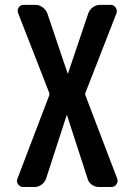

<svg xmlns="http://www.w3.org/2000/svg" viewBox="-20 -750 540 770"><path d="M73.2 0Q60.5 0 52.7 -10.7Q44.9 -21.5 49.8 -33.2L177.7 -368.2Q178.7 -372.1 177.7 -377L52.7 -697.3Q47.9 -709 54.7 -719.7Q61.5 -730.5 75.2 -730.5H123Q137.7 -730.5 150.9 -720.7Q164.1 -710.9 169.9 -696.3L251 -456.1Q251 -455.1 252 -455.1Q252.9 -455.1 252.9 -456.1L334 -696.3Q338.9 -710.9 352.1 -720.7Q365.2 -730.5 380.9 -730.5H424.8Q436.5 -730.5 443.8 -719.7Q451.2 -709 447.3 -697.3L322.3 -377Q320.3 -372.1 322.3 -368.2L450.2 -33.2Q454.1 -21.5 446.8 -10.7Q439.5 0 426.8 0H377Q361.3 0 348.1 -9.3Q335 -18.6 331.1 -34.2L249 -287.1Q249 -288.1 248 -288.1Q247.1 -288.1 247.1 -287.1L165 -34.2Q160.2 -19.5 147 -9.8Q133.8 0 119.1 0Z"/></svg>

Font: Rounded-L Mgen+ 1m medium
Style: Regular
Weight: 500
Designer: [Source Han Sans]
Ryoko NISHIZUKA  (kana & ideographs); Paul D. Hunt (Latin, Greek & Cyrillic); Wenlong ZHANG  (bopomofo
Version: Version 1.059.20150602